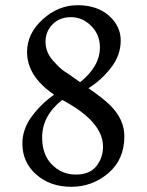

<svg xmlns="http://www.w3.org/2000/svg" viewBox="-20 -705 564 738"><path d="M66 -153Q66 -209 102.5 -258Q139 -307 188 -341Q84 -412 84 -505Q84 -576 144 -630.5Q204 -685 278.5 -685Q353 -685 398.5 -645Q444 -605 444 -549Q444 -493 407 -445Q370 -397 320 -366Q374 -329 404 -300Q458 -246 458 -181Q458 -92 396.5 -39.5Q335 13 254 13Q173 13 119.5 -34Q66 -81 66 -153ZM376 -141Q376 -238 219 -321Q142 -260 142 -177Q142 -110 180 -72Q218 -34 271.5 -34Q325 -34 350.5 -66.5Q376 -99 376 -141ZM288 -389Q364 -450 364 -523Q364 -572 330.5 -605.5Q297 -639 253 -639Q209 -639 182 -611.5Q155 -584 155 -544.5Q155 -505 182.5 -473.5Q210 -442 228 -430.5Q246 -419 264 -406Q282 -393 288 -389Z"/></svg>

Font: Sedan
Style: Regular
Weight: 400
Designer: Sebastian Salazar
Foundry: Sebastian Salazar
Version: Version 1.001